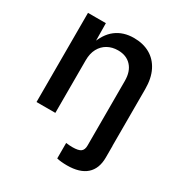

<svg xmlns="http://www.w3.org/2000/svg" viewBox="-178 -680 960 1018"><g transform="rotate(30 302.5 -171.5)"><path d="M314.9 204.1V109.4Q324.7 110.8 335.7 111.6Q346.7 112.3 354 112.3Q391.6 112.3 405.8 101.3Q419.9 90.3 419.9 65.4V0H535.6V71.3Q535.6 139.2 495.6 174.8Q455.6 210.4 377.4 210.4Q358.9 210.4 342.3 208.7Q325.7 207 314.9 204.1ZM185.5 -321.8V0H70.3V-545.9H179.7L181.2 -411.6H170.4Q193.8 -483.9 239 -518.3Q284.2 -552.7 349.1 -552.7Q405.3 -552.7 447 -529.1Q488.8 -505.4 512 -459.5Q535.2 -413.6 535.2 -347.2V0H419.9V-331.1Q419.9 -388.7 390.1 -421.1Q360.4 -453.6 308.6 -453.6Q272.9 -453.6 245.1 -438Q217.3 -422.4 201.4 -393.1Q185.5 -363.8 185.5 -321.8Z"/></g></svg>

Font: Inter
Style: 540
Weight: 540
Designer: Rasmus Andersson
Foundry: rsms
Version: Version 4.001;git-66647c0bb